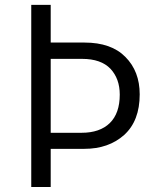

<svg xmlns="http://www.w3.org/2000/svg" viewBox="-20 -751 624 771"><path d="M105.5 0Q105.5 -182.6 105.5 -731.4Q125 -731.4 183.6 -731.4Q183.6 -693.4 183.6 -580.1Q217.8 -580.1 319.3 -580.1Q426.8 -580.1 483.4 -522.5Q541 -464.8 541 -372.1Q541 -265.6 478.5 -209Q416 -153.3 318.4 -153.3Q273.4 -153.3 183.6 -153.3Q183.6 -115.2 183.6 0Q164.1 0 105.5 0ZM183.6 -217.8Q214.8 -217.8 307.6 -217.8Q380.9 -217.8 420.9 -256.8Q460.9 -295.9 460.9 -371.1Q460.9 -434.6 423.8 -474.6Q385.7 -514.6 309.6 -514.6Q267.6 -514.6 183.6 -514.6Q183.6 -440.4 183.6 -217.8Z"/></svg>

Font: Gothic A1
Style: Regular
Weight: 400
Designer: HanYang I&C Co.,Ltd.
Version: Version 2.50